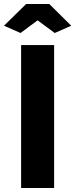

<svg xmlns="http://www.w3.org/2000/svg" viewBox="-37 -934 374 954"><path d="M-17.1 -806.2 92.8 -914.1H208L316.9 -806.2L234.9 -770L149.9 -833L64.9 -770ZM67.9 0V-710H231.9V0Z"/></svg>

Font: Rawline ExtraBold
Style: Regular
Weight: 800
Designer: Matt McInerney, Pablo Impallari, Rodrigo Fuenzalida
Foundry: Matt McInerney, Pablo Impallari, Rodrigo Fuenzalida
Version: Version 4.020;PS 004.020;hotconv 1.0.88;makeotf.lib2.5.64775